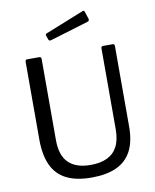

<svg xmlns="http://www.w3.org/2000/svg" viewBox="-103 -1043 914 1131"><g transform="rotate(-10 354.5 -478.0)"><path d="M621.7 -247.3Q621.7 -157.7 591.1 -100.6Q560.5 -43.6 500.8 -16.8Q441.2 10 354.6 10Q260.7 10 201.9 -20.1Q143.1 -50.2 115.3 -111.1Q87.5 -172 87.5 -263.7V-727.7Q87.5 -742 98.5 -742H171.1Q183.3 -742 183.3 -729V-243.3Q183.3 -152.1 228 -108.1Q272.7 -64.2 360.7 -64.2Q419.2 -64.2 459.5 -83.6Q499.8 -103 520.5 -143.2Q541.2 -183.4 541.2 -246.3V-729.1Q541.2 -742 552.2 -742H610.9Q621.7 -742 621.7 -729.7V-247.3ZM481.7 -959.6 496.4 -914.9Q500.8 -902.3 486.1 -897.4L257.4 -828.4Q251 -826.8 247.5 -828.4Q244 -829.9 241.5 -835.6L233.7 -858.3Q229.9 -869 238.1 -872.1L470.1 -965.1Q478.3 -968.2 481.7 -959.6Z"/></g></svg>

Font: Libre Franklin Thin
Style: Regular
Weight: 100
Designer: Pablo Impallari, Rodrigo Fuenzalida, Nhung Nguyen
Foundry: Impallari Type
Version: Version 3.000